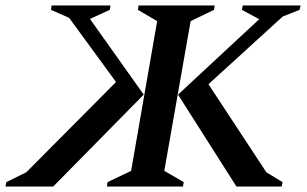

<svg xmlns="http://www.w3.org/2000/svg" viewBox="-62 -680 1119 700"><path d="M328 0 330 -16 416 -57 511 -603 441 -644 443 -660H721L718 -644L633 -603L537 -57L608 -16L605 0ZM800 0 587 -335 883 -610 820 -644 823 -660H1034L1030 -644L969 -620L698 -373L909 -52L968 -16L965 0ZM132 0H-42L-39 -16L34 -52L361 -381L190 -615L124 -644L126 -660H341L338 -644L266 -611L462 -335Z"/></svg>

Font: Spectral SemiBold
Style: Italic
Weight: 600
Italic angle: -10°
Designer: Jean-Baptiste Levee
Foundry: Production Type
Version: Version 2.001